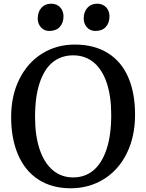

<svg xmlns="http://www.w3.org/2000/svg" viewBox="-20 -988 777 1019"><path d="M252 -968.3H252.4Q272 -968.3 286.9 -959Q301.8 -949.7 309.6 -934.1Q316.9 -918.9 316.9 -901.4Q316.9 -866.2 297.1 -845Q277.3 -823.7 241.7 -823.7H241.2Q214.8 -823.7 197.5 -842.8Q180.2 -861.8 180.2 -890.1Q180.2 -924.3 199.5 -946.3Q218.8 -968.3 252 -968.3ZM495.6 -968.3H496.1Q516.1 -968.3 531 -959Q545.9 -949.7 553.7 -934.1Q561 -918.9 561 -901.4Q561 -866.2 541.5 -845Q522 -823.7 486.3 -823.7H485.8Q459 -823.7 441.7 -842.8Q424.3 -861.8 424.3 -890.1Q424.3 -924.3 443.6 -946.3Q462.9 -968.3 495.6 -968.3ZM204.1 -704.1Q280.8 -751.5 377 -751.5Q480 -751.5 552.5 -706.3Q625 -661.1 661.1 -576.7Q696.8 -493.7 696.8 -379.4Q696.8 -263.7 653.1 -174.8Q609.4 -85.9 530.8 -37.1Q452.6 11.2 355 11.2Q254.9 11.2 183.3 -35.4Q111.8 -82 75.2 -168.5Q39.1 -253.9 39.1 -366.2Q39.1 -480.5 82.8 -568.1Q126.5 -655.8 204.1 -704.1ZM259.3 -85.4Q305.2 -46.4 368.2 -46.4Q430.7 -46.4 475.6 -83.7Q520.5 -121.1 545.4 -195.3Q570.3 -269.5 570.3 -378.9Q570.3 -476.6 546.6 -547.6Q522.9 -618.7 477.5 -656.7Q431.6 -694.3 368.7 -694.3Q305.2 -694.3 260.3 -658.2Q215.3 -622.1 190.9 -549.3Q166 -476.1 166 -366.7Q166 -269 189.9 -196.8Q213.9 -124.5 259.3 -85.4Z"/></svg>

Font: Merriweather
Style: Regular
Weight: 400
Designer: Eben Sorkin
Foundry: Eben Sorkin
Version: Version 1.584; ttfautohint (v1.8.1)